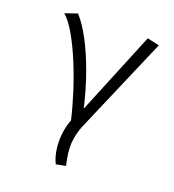

<svg xmlns="http://www.w3.org/2000/svg" viewBox="-138 -658 891 981"><g transform="rotate(20 307.5 -167.0)"><path d="M497.4 -550.3 562.6 -535.9 338.5 -14.9Q317.4 34.9 314.1 85.4Q310.8 135.9 328.2 205.1L275.9 215.4Q260 184.1 254.1 143.1Q248.2 102.1 252.8 59Q257.4 15.9 272.3 -22.1Q256.4 -90.8 231.8 -167.7Q207.2 -244.6 177.2 -316.4Q147.2 -388.2 115.1 -443.6Q83.1 -499 52.8 -524.6L119 -547.7Q155.9 -507.7 191.8 -440Q227.7 -372.3 259 -285.4Q290.3 -198.5 312.8 -100.5Z"/></g></svg>

Font: Fira Code Light
Style: Regular
Weight: 300
Monospace: yes
Designer: Carrois Corporate, Edenspiekermann AG, Nikita Prokopov
Foundry: Carrois Corporate, Edenspiekermann AG, Nikita Prokopov
Version: Version 6.000; ttfautohint (v1.8.2) -l 8 -r 50 -G 200 -x 14 